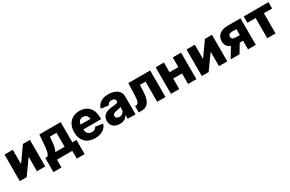

<svg xmlns="http://www.w3.org/2000/svg" viewBox="162 -1906 5169 3419"><g transform="rotate(-30 2747.0 -196.5)"><path d="M579.1 0V-545.9H435.1L230 -256.8H226.6V-545.9H56.2V0H196.8L405.3 -292H408.7V0Z M654.8 160.6H820.8V0H1134.8V160.6H1295.9V-131.3H1211.4V-545.9H772.9L759.8 -377.4C752.4 -283.2 744.6 -157.7 695.8 -131.3H654.8ZM862.3 -131.3C893.1 -182.6 905.3 -259.8 912.1 -377.4L915 -418H1052.2V-131.3Z M1604 10.3C1736.3 10.3 1825.7 -49.8 1853 -144.5L1701.2 -169.4C1687.5 -132.8 1652.8 -113.3 1606.9 -113.3C1542.5 -113.3 1499 -152.3 1496.1 -231.4H1860.8V-274.4C1860.8 -454.6 1751 -552.7 1597.7 -552.7C1433.6 -552.7 1328.6 -439.5 1328.6 -271C1328.6 -96.2 1432.6 10.3 1604 10.3ZM1497.1 -330.6C1503.4 -390.6 1539.1 -429.2 1599.1 -429.2C1658.7 -429.2 1692.4 -392.6 1699.2 -330.6Z M2112.8 9.8C2188.5 9.8 2241.2 -20.5 2271 -76.7H2275.4V0H2435.5V-370.6C2435.5 -487.8 2328.6 -552.7 2192.9 -552.7C2056.2 -552.7 1970.2 -488.8 1948.7 -395.5L2103 -375.5C2112.3 -409.7 2144 -431.6 2191.4 -431.6C2237.8 -431.6 2265.6 -410.2 2265.6 -372.6V-370.6C2265.6 -336.9 2228.5 -330.1 2136.2 -322.3C2025.9 -313 1933.1 -272.5 1933.1 -151.4C1933.1 -43.5 2007.8 9.8 2112.8 9.8ZM2164.6 -103C2123.5 -103 2094.2 -122.6 2094.2 -159.2C2094.2 -195.3 2122.6 -216.8 2172.9 -224.1C2204.6 -229 2247.6 -236.3 2267.1 -246.6V-194.3C2267.1 -140.6 2221.7 -103 2164.6 -103Z M2502 0H2558.1C2672.4 0 2749.5 -66.4 2758.3 -268.6L2765.1 -415H2880.9V0H3051.3V-545.9H2602.1L2592.8 -291C2588.9 -172.4 2565.9 -131.3 2518.6 -131.3H2502Z M3334.5 -545.9H3164.1V0H3334.5V-215.8H3516.1V0H3686.5V-545.9H3516.1V-346.7H3334.5Z M4321.8 0V-545.9H4177.7L3972.7 -256.8H3969.2V-545.9H3798.8V0H3939.5L4147.9 -292H4151.4V0Z M4908.7 0V-545.9H4643.1C4498.5 -545.9 4413.1 -471.7 4413.1 -356.9C4413.1 -285.6 4449.7 -231.4 4515.6 -202.1L4390.6 0H4573.7L4680.7 -177.7H4749V0ZM4749 -293.9H4668.9C4608.9 -293.9 4581.1 -314.9 4581.1 -354.5C4581.1 -395 4607.9 -416 4667 -416H4749Z M5144.5 0H5314.5V-415.5H5483.9V-545.9H4975.1V-415.5H5144.5Z"/></g></svg>

Font: Inter ExtraBold
Style: Regular
Weight: 800
Designer: Rasmus Andersson
Foundry: rsms
Version: Version 4.001;git-9221beed3